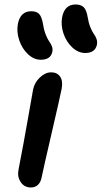

<svg xmlns="http://www.w3.org/2000/svg" viewBox="-20 -852 454 858"><path d="M360.8 -615.2Q329.6 -615.2 302.7 -640.4Q275.9 -665.5 263.4 -703.1Q251 -740.7 257.8 -775.9Q269 -832 317.9 -832Q341.3 -832 354 -819.8Q366.7 -807.6 372.1 -773.9Q376 -749 384.3 -729Q392.6 -709 399.9 -699.5Q407.2 -689.9 411.4 -677.7Q415.5 -665.5 413.1 -651.9Q404.8 -615.2 360.8 -615.2ZM162.1 -585Q131.3 -585 104.7 -610.1Q78.1 -635.3 65.7 -673.1Q53.2 -710.9 60.1 -746.1Q71.3 -801.8 120.1 -801.8Q143.6 -801.8 155.3 -789.1Q167 -776.4 172.9 -741.2Q176.8 -715.8 185.1 -695.6Q193.4 -675.3 200.7 -665.5Q208 -655.8 212.2 -644.3Q216.3 -632.8 213.9 -621.1Q207 -585 162.1 -585ZM118.2 -14.2Q88.4 -14.2 72.3 -38.6Q56.2 -63 63 -95.2Q85.4 -210 104 -316.9Q122.6 -423.8 127.9 -452.1Q134.3 -483.4 158.4 -506.1Q182.6 -528.8 209 -528.8Q234.9 -528.8 248.3 -510Q261.7 -491.2 255.9 -457Q248.5 -419.4 210.9 -257.6Q173.3 -95.7 166 -59.1Q162.1 -38.1 149.7 -26.1Q137.2 -14.2 118.2 -14.2Z"/></svg>

Font: Shantell Sans Bouncy
Style: Italic
Weight: 500
Italic angle: -11.31°
Designer: Stephen Nixon, Anya Danilova, Shantell Martin
Foundry: Arrow Type
Version: Version 1.006;[9816181b4]